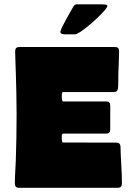

<svg xmlns="http://www.w3.org/2000/svg" viewBox="-20 -895 631 915"><path d="M52.2 -650.4Q52.2 -670.9 71.8 -670.9H528.3Q547.4 -670.9 547.4 -652.8Q547.4 -625.5 546.1 -597.9Q544.9 -570.3 543.9 -543Q543.5 -526.4 543.7 -509.3Q543.9 -492.2 542.5 -475.6Q540.5 -456.1 522.5 -456.1H281.2Q274.9 -456.1 274.7 -445.3Q274.4 -434.6 274.4 -430.7Q274.4 -427.7 275.6 -419.7Q276.9 -411.6 281.2 -411.6H485.8Q505.4 -411.6 505.4 -391.6V-278.3Q505.4 -258.3 485.8 -258.3H283.2Q274.4 -258.3 274.4 -249.5Q274.4 -240.7 274.4 -233.9Q274.4 -231 275.4 -223.4Q276.4 -215.8 281.2 -215.8L534.2 -215.3Q553.7 -215.3 554.2 -195.8Q555.2 -152.3 558.1 -108.2Q561 -64 561 -20.5Q561 0 541.5 0H70.3Q50.8 0 50.8 -20.5Q50.8 -47.4 52.5 -74Q54.2 -100.6 55.2 -127.4Q57.1 -183.6 58.1 -239.3Q59.1 -294.9 59.1 -351.1Q59.1 -401.9 57.9 -452.6Q56.6 -503.4 55.2 -553.7Q54.7 -578.1 53.5 -602.3Q52.2 -626.5 52.2 -650.4ZM462.4 -874.5Q466.8 -874.5 479.2 -873.5Q491.7 -872.6 491.7 -866.2Q491.7 -860.8 478.8 -845.7Q465.8 -830.6 445.6 -811.3Q425.3 -792 403.6 -773.7Q381.8 -755.4 363.5 -743.4Q345.2 -731.4 336.9 -731.4H290Q284.7 -731.4 276.1 -733.4Q267.6 -735.4 267.6 -743.2Q267.6 -748.5 275.6 -765.1Q283.7 -781.7 294.9 -802.2Q306.2 -822.8 316.2 -840.3Q326.2 -857.9 330.1 -864.3Q335.9 -874.5 347.7 -874.5Z"/></svg>

Font: Belanosima
Style: Bold
Weight: 700
Designer: The DocRepair Project, Santiago Orozco
Foundry: Google
Version: Version 2.000